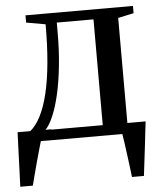

<svg xmlns="http://www.w3.org/2000/svg" viewBox="-51 -567 670 792"><g transform="rotate(-5 284.0 -171.0)"><path d="M47 0V-40L60.5 -43.5Q86 -64 105.2 -101.8Q124.5 -139.5 137.5 -194.2Q150.5 -249 157 -320.2Q163.5 -391.5 163.5 -478.5L84 -492.5V-522.5H529V-492.5L464 -478.5V0ZM124 -43.5H362V-481.5H210V-439.5Q210 -366 203.2 -302Q196.5 -238 184.8 -186.5Q173 -135 157.5 -98.5Q142 -62 124 -43.5ZM1 180Q2.5 145.5 3.8 108.2Q5 71 6.5 32.2Q8 -6.5 9.5 -45H149.5L103 -4Q99 10 92.2 33.5Q85.5 57 78 84.5Q70.5 112 64 137.2Q57.5 162.5 53 180ZM463.5 180Q461 158.5 457.8 133.2Q454.5 108 451.2 83Q448 58 444.8 35.8Q441.5 13.5 439 -1.5L405.5 -43.5H539.5Q537 -23.5 534.5 -1Q532 21.5 529.2 45.5Q526.5 69.5 523.5 93.2Q520.5 117 518 139Q515.5 161 513 180Z"/></g></svg>

Font: Merriweather 96pt
Style: Regular
Weight: 400
Version: Version 2.100